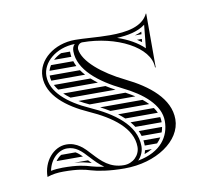

<svg xmlns="http://www.w3.org/2000/svg" viewBox="-58 -506 633 575"><g transform="rotate(-10 258.5 -218.0)"><path d="M131.4 -38C154.9 -35.9 170 -31.9 182.6 -28C179.3 -31.5 176.3 -34.7 173.2 -38ZM96.7 -68C90.5 -64.3 84.7 -58.9 79.9 -52H160.1C153.2 -58.9 146.9 -64.3 140.2 -68ZM176.5 -368H149.4C140 -363.7 131.8 -358.2 125.1 -352H177.7C176.9 -356.9 176.5 -362 176.5 -367.1C176.5 -367.4 176.5 -367.7 176.5 -368ZM181.1 -338H113.3C110 -332.9 107.6 -327.5 106 -322H187.7C185.1 -327.2 182.9 -332.5 181.1 -338ZM196.1 -308H104C104 -302.6 104.7 -297.3 106.1 -292H208.9C204.2 -297.2 199.9 -302.5 196.1 -308ZM223 -278H111.5C114.2 -272.6 117.7 -267.2 121.8 -262H242.6C235.7 -267.1 229.1 -272.5 223 -278ZM263.2 -248H134.6C140.4 -242.5 146.8 -237.2 154 -232H290.9C281.4 -237.1 272.1 -242.4 263.2 -248ZM345.9 -202C337.3 -207.6 328.1 -212.9 318.5 -218H175.6C185.2 -212.4 195.7 -207.1 206.8 -202ZM365.3 -188H236.3C246 -183 255.6 -177.7 264.8 -172H382.8C377.6 -177.5 371.7 -182.8 365.3 -188ZM394.5 -158H285.5C292.3 -152.9 298.7 -147.6 304.7 -142H403.7C401.3 -147.4 398.2 -152.8 394.5 -158ZM408.4 -128H318.2C322.5 -122.9 326.5 -117.6 330.1 -112H410C410 -112.7 410 -113.3 410 -114C410 -118.7 409.5 -123.4 408.4 -128ZM404.7 -82C406.6 -87.2 407.9 -92.5 408.8 -98H337.8C340.2 -92.8 342.2 -87.5 343.8 -82ZM398.1 -68H346.8C347.6 -62.8 348 -57.5 348 -52H385.5C390.5 -57 394.7 -62.3 398.1 -68ZM367.2 -38H346.3C345.4 -33.9 344.3 -30 343.1 -27C352.1 -30.1 360.1 -33.8 367.2 -38ZM376.2 -382H396.3C396.6 -384.6 396.8 -387.2 397.1 -389.8C390.2 -386.6 383.2 -384 376.2 -382ZM394.9 -368H380.2C385.1 -364.9 389.7 -361.7 394 -358.5ZM322.4 -384C354.8 -385.5 386.3 -391.5 409 -408.7L402 -338.4C382.2 -357.8 354.3 -373.2 322.4 -384ZM45 -10C60.8 -15.5 77.1 -17.5 94 -17.5C139.5 -17.5 158.3 -12.5 176.7 -6.9C195.3 -1.2 230.9 5 277 5C373.6 5 452 -48.3 452 -114C452 -176.5 394.1 -223.1 324.5 -257C258.7 -289.1 205.3 -333.5 201.5 -371.1C201.5 -381 208.7 -389 217.5 -389C319.8 -388.9 419 -339.3 419 -277H421V-440L420 -441C402.4 -403.6 354.1 -395.6 303.3 -395.6C283.1 -395.6 262.5 -396.8 243.3 -398C226.4 -399.1 210.6 -400 197 -400C133.5 -400 82 -358.8 82 -308C82 -251.5 136 -209.4 201.1 -180.4C268.4 -150.4 326 -108.9 326 -52C326 -26.1 304 -5 277 -5C234 -5 210.8 -29.9 188.7 -53.6C168.9 -75.6 149.4 -96 117 -96C78.4 -96 45 -57.5 45 -10ZM194.4 -388C188.7 -382.6 186.5 -375.9 186.5 -367.1C186.5 -310.9 244.3 -265.5 312.5 -232.2C370.8 -203.8 420 -163.9 420 -114C420 -67.9 392.5 -24.3 320.8 -11C331.2 -21.6 338 -36.3 338 -52C338 -117.8 273.3 -161.4 206 -191.4C141.4 -220.1 94 -259.9 94 -308C94 -349.2 136.5 -386.8 194.4 -388ZM217.9 -10.7C201.6 -12.9 188.5 -15.8 180.2 -18.3C161.3 -24.1 140.3 -29.5 94 -29.5C82.2 -29.5 69 -28.3 58.5 -26.1C65.1 -60.9 90.8 -84 117 -84C143.6 -84 159.7 -67.9 179.9 -45.5C190.7 -33.8 202.7 -21 217.9 -10.7Z"/></g></svg>

Font: SortefaxS02
Style: Medium
Weight: 500
Designer: gluk
Foundry: gluk
Version: Version 0.261